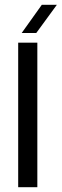

<svg xmlns="http://www.w3.org/2000/svg" viewBox="-20 -777 256 797"><path d="M55.5 0V-600H135V0ZM70 -640 153.5 -757H216L130.5 -640Z"/></svg>

Font: Big Shoulders Stencil Text Thin
Style: Regular
Weight: 400
Version: Version 2.001